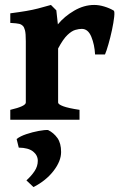

<svg xmlns="http://www.w3.org/2000/svg" viewBox="-20 -489 499 784"><path d="M444.3 -445.8Q448.7 -442.9 446.3 -420.2Q443.8 -397.5 437.3 -366.7Q430.7 -335.9 422.6 -307.9Q414.6 -279.8 408.7 -266.6H368.2Q366.2 -306.2 353 -338.6Q339.8 -371.1 314 -371.1Q302.2 -371.1 287.6 -366.9Q272.9 -362.8 255.4 -346.2Q237.8 -329.6 217.3 -291V-70.3Q217.3 -63 238 -55.2Q258.8 -47.4 304.7 -40.5V0H22V-40.5Q85.4 -55.2 85.4 -70.3V-320.3Q85.4 -352.5 82 -365.2Q78.6 -377.9 74.2 -382.3Q67.9 -389.2 58.6 -391.6Q49.3 -394 22 -395.5V-434.6Q62.5 -439.9 87.9 -444.3Q113.3 -448.7 135.3 -454.3Q157.2 -460 188 -468.8L210 -446.8L216.3 -389.6Q242.7 -421.9 282.7 -445.3Q322.8 -468.8 364.7 -468.8Q384.3 -468.8 405.5 -462.4Q426.8 -456.1 444.3 -445.8ZM229.5 131.8Q229.5 168.9 198.5 209Q167.5 249 116.7 274.9L87.9 247.6Q108.4 229 121.3 209.5Q134.3 189.9 134.3 167.5Q134.3 145 115 129.6Q95.7 114.3 56.6 113.8L47.9 78.6Q62 67.4 87.4 58.8Q112.8 50.3 137.9 45.7Q163.1 41 176.3 42Q199.2 53.2 214.4 74.5Q229.5 95.7 229.5 131.8Z"/></svg>

Font: Gentium Book Plus
Style: Bold
Weight: 700
Designer: Victor Gaultney, Annie Olsen, Iska Routamaa, Becca Hirsbrunner
Foundry: SIL International
Version: Version 6.101